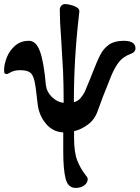

<svg xmlns="http://www.w3.org/2000/svg" viewBox="-25 -636 684 941"><path d="M285 107V48V13Q234 11 199.5 -30.5Q165 -72 159 -130Q151 -208 144 -239Q137 -270 122 -281Q107 -292 74 -292Q46 -292 29 -282.5Q12 -273 9 -273Q1 -273 -2 -276.5Q-5 -280 -5 -292Q-5 -321 8.5 -355Q22 -389 49.5 -412.5Q77 -436 117 -436Q152 -436 171 -384Q190 -332 200 -218Q204 -185 230 -160Q256 -135 287 -132Q287 -225 284 -288Q281 -351 275 -441Q268 -534 268 -588Q268 -600 275.5 -608Q283 -616 293 -616Q312 -616 338 -606.5Q364 -597 364 -581L361 -553Q337 -344 337 -135Q357 -140 370.5 -156Q384 -172 392.5 -191Q401 -210 419 -255L430 -283Q452 -340 468 -370Q484 -400 510.5 -418Q537 -436 581 -436Q639 -436 639 -399Q639 -390 633 -383Q627 -376 618 -373Q580 -359 559.5 -334Q539 -309 520 -264Q471 -143 454 -93Q440 -51 406.5 -26Q373 -1 338 7V39Q338 112 354 151.5Q370 191 393 220Q398 226 401.5 231.5Q405 237 405 241Q405 260 388 272.5Q371 285 346 285Q308 285 296.5 239.5Q285 194 285 107Z"/></svg>

Font: EB Garamond ExtraBold
Style: Regular
Weight: 800
Designer: Georg Duffner and Octavio Pardo
Foundry: Georg Duffner
Version: Version 1.000